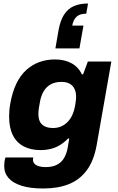

<svg xmlns="http://www.w3.org/2000/svg" viewBox="-20 -878 672 1095"><path d="M226 197Q153 197 103.5 181.5Q54 166 29 137.5Q4 109 4 69Q4 62 5 49Q6 36 11 20H170Q169 23 168.5 26Q168 29 168 32Q168 46 176.5 55.5Q185 65 201 70Q217 75 240 75Q279 75 305 61.5Q331 48 345.5 23Q360 -2 366 -35Q368 -49 370.5 -62.5Q373 -76 375 -88H368Q347 -66 322.5 -51Q298 -36 270 -29Q242 -22 211 -22Q156 -22 115.5 -43Q75 -64 53.5 -106.5Q32 -149 32 -213Q32 -230 33.5 -249Q35 -268 39 -289Q62 -417 129 -478Q196 -539 294 -539Q348 -539 387.5 -517.5Q427 -496 447 -454H454L481 -527H615L531 -49Q515 39 475 93Q435 147 373 172Q311 197 226 197ZM283 -148Q309 -148 330 -157.5Q351 -167 367 -184Q383 -201 393 -223.5Q403 -246 408 -273Q410 -288 411.5 -297Q413 -306 413.5 -313Q414 -320 414 -326Q414 -352 405 -371Q396 -390 377.5 -400.5Q359 -411 330 -411Q295 -411 269.5 -397Q244 -383 228.5 -356.5Q213 -330 207 -292Q203 -273 201.5 -261Q200 -249 199.5 -241.5Q199 -234 199 -228Q199 -203 207 -185.5Q215 -168 234 -158Q253 -148 283 -148ZM482 -858 472 -800Q435 -800 416.5 -782.5Q398 -765 392 -732H456L433 -602H296L314 -706Q324 -762 346 -795.5Q368 -829 402 -843.5Q436 -858 482 -858Z"/></svg>

Font: Archivo SemiBold ExtraBold
Style: Italic
Weight: 800
Italic angle: -10°
Version: Version 2.001